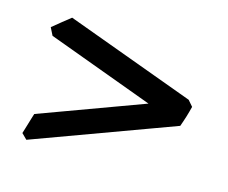

<svg xmlns="http://www.w3.org/2000/svg" viewBox="-58 -519 561 473"><g transform="rotate(15 222.0 -282.0)"><path d="M415.5 -306.6Q414.1 -301.3 412.4 -294.7Q410.6 -288.1 408.4 -280.8Q406.2 -273.4 403.8 -266.6Q401.4 -259.8 399.4 -253.9L42 -122.6L28.3 -136.2Q29.8 -141.1 32 -148.2Q34.2 -155.3 36.4 -162.8Q38.6 -170.4 40.8 -177.5Q43 -184.6 44.4 -189L309.6 -286.6L38.1 -386.7L28.3 -406.2Q39.6 -415.5 51.3 -425Q63 -434.6 73.2 -442.4L402.8 -321.3Z"/></g></svg>

Font: Gentium Book Basic
Style: Regular
Weight: 400
Designer: J. Victor Gaultney and Annie Olsen
Foundry: SIL International
Version: Version 1.102; 2013; Maintenance release